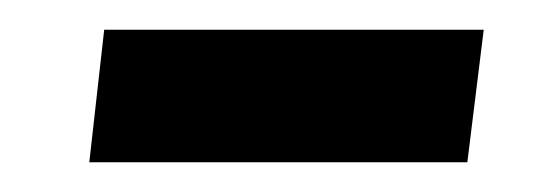

<svg xmlns="http://www.w3.org/2000/svg" viewBox="-20 -109 365 129"><path d="M40 0H294L305 -89H50Z"/></svg>

Font: Noto Sans Arabic UI
Style: Bold
Weight: 700
Designer: Monotype Design Team, Nadine Chahine and Nizar Qandah
Foundry: Monotype Imaging Inc.
Version: Version 2.010